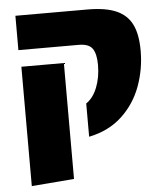

<svg xmlns="http://www.w3.org/2000/svg" viewBox="-55 -619 755 891"><g transform="rotate(-5 322.5 -174.0)"><path d="M342 -137Q375 -159 393.5 -206Q412 -253 412 -310Q412 -362 395 -386.5Q378 -411 331 -411H50V-571H385Q470 -571 520 -549Q570 -527 592.5 -481Q615 -435 615 -359Q615 -273 586 -194Q557 -115 496 -58Q435 -1 342 18ZM57 -333H255V207L57 223Z"/></g></svg>

Font: FiraGO Heavy
Style: Regular
Weight: 900
Designer: bBox Type
Foundry: bBox Type GmbH
Version: Version 1.001